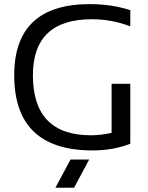

<svg xmlns="http://www.w3.org/2000/svg" viewBox="-20 -723 716 929"><path d="M610.4 -27.3Q525.9 4.9 428.2 4.9Q48.8 4.9 48.8 -358.9Q48.8 -703.1 415 -703.1Q520 -703.1 610.4 -673.8V-595.7Q520 -629.9 424.8 -629.9Q139.2 -629.9 139.2 -358.9Q139.2 -68.4 420.4 -68.4Q465.3 -68.4 520 -80.1V-317.4H610.4ZM411.6 48.8 338.4 185.5H248L321.3 48.8Z"/></svg>

Font: Voltera
Style: Regular
Weight: 400
Designer: Bernd Montag
Version: Version 1.301